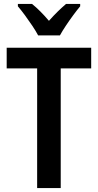

<svg xmlns="http://www.w3.org/2000/svg" viewBox="-20 -957 499 977"><path d="M289 0H169V-609H14V-714H444V-609H289ZM174 -777Q163 -798 145 -825Q127 -852 107.5 -878.5Q88 -905 71 -925V-937H143Q163 -921 185 -899Q207 -877 229 -851Q254 -879 274 -898.5Q294 -918 316 -937H388V-925Q372 -906 352.5 -879.5Q333 -853 315 -826Q297 -799 285 -777Z"/></svg>

Font: Noto Sans Khmer Condensed SemiBold
Style: Regular
Weight: 600
Width: 3
Designer: Danh Hong and the Monotype Design Team
Foundry: Monotype Imaging Inc.
Version: Version 2.004